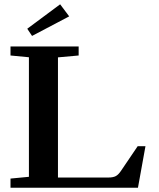

<svg xmlns="http://www.w3.org/2000/svg" viewBox="-20 -881 744 901"><path d="M130.4 -712.4 107.9 -746.1 262.2 -860.8 304.7 -804.2ZM29.3 0V-43L115.7 -51.3V-612.3L29.3 -620.6V-663.1H349.1V-620.6L252 -611.8V-47.9H488.3Q511.2 -47.9 523.9 -54.9Q536.6 -62 549.3 -81.5L626 -194.8H662.6L627.4 0Z"/></svg>

Font: Elstob 6pt SemiBold
Style: Regular
Weight: 600
Designer: Peter S. Baker
Version: Version 1.015